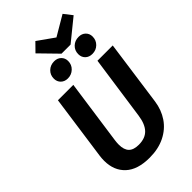

<svg xmlns="http://www.w3.org/2000/svg" viewBox="-321 -1176 1288 1288"><g transform="rotate(-45 322.5 -532.0)"><path d="M577 -226Q567 -155 530 -100.5Q493 -46 430.5 -15Q368 16 285 16Q171 16 112.5 -38.5Q54 -93 54 -186Q54 -208 57 -230L122 -692H268L203 -233Q200 -211 200 -193Q200 -144 223 -120.5Q246 -97 295 -97Q356 -97 389 -131.5Q422 -166 432 -237L497 -692H642ZM600 -1021 446 -896H360L238 -1021L296 -1080L413 -997L554 -1080ZM205 -814Q205 -849 229 -872Q253 -895 289 -895Q319 -895 338 -876.5Q357 -858 357 -830Q357 -795 332.5 -771.5Q308 -748 273 -748Q243 -748 224 -766.5Q205 -785 205 -814ZM437 -814Q437 -849 461 -872Q485 -895 521 -895Q551 -895 570 -876.5Q589 -858 589 -830Q589 -795 565 -771.5Q541 -748 506 -748Q475 -748 456 -766.5Q437 -785 437 -814Z"/></g></svg>

Font: Fira Sans SemiBold
Style: Italic
Weight: 600
Italic angle: -8°
Designer: bBox Type GmbH & Carrois Corporate GbR & Edenspiekermann AG
Foundry: bBox Type GmbH & Carrois Corporate GbR & Edenspiekermann AG
Version: Version 4.301